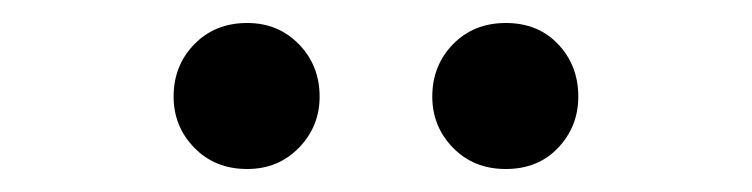

<svg xmlns="http://www.w3.org/2000/svg" viewBox="-20 -801 654 167"><path d="M195 -654Q222 -654 240 -672.5Q258 -691 258 -717Q258 -744 240 -762.5Q222 -781 195 -781Q167 -781 149 -762.5Q131 -744 131 -717Q131 -691 149 -672.5Q167 -654 195 -654ZM420 -654Q448 -654 465.5 -672.5Q483 -691 483 -717Q483 -744 465.5 -762.5Q448 -781 420 -781Q392 -781 374 -762.5Q356 -744 356 -717Q356 -691 374 -672.5Q392 -654 420 -654Z"/></svg>

Font: Alpha Sans Medium
Style: Regular
Weight: 500
Designer: [Spoqa Han Sans Neo] Dong-huui Kim  Younghwa Kang  Yujin Lee  [Noto Sans] Ryoko NISHIZUKA  (kana & ideographs); Paul D. 
Foundry: Spoqa (http://www.spoqa-han-sans.com)
Version: Version 1.100;hotconv 1.0.109;makeotfexe 2.5.65596